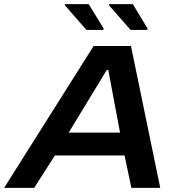

<svg xmlns="http://www.w3.org/2000/svg" viewBox="-52 -911 872 931"><path d="M-32 0 402 -688H583L725 0H585L552 -157H214L114 0ZM281 -268H530L473 -572H466ZM448 -766H367L262 -886L264 -891H378L451 -772ZM661 -766H581L476 -886L478 -891H592L664 -772Z"/></svg>

Font: Saira Expanded SemiBold
Style: Italic
Weight: 600
Width: 7
Italic angle: -12°
Designer: Hector Gatti with collaboration of the Omnibus-Type team
Foundry: Omnibus-Type
Version: Version 1.101